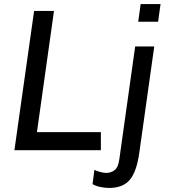

<svg xmlns="http://www.w3.org/2000/svg" viewBox="-20 -740 832 946"><path d="M246 -686 162 -89H477V0H51L148 -686ZM759 -633H661L673 -720H771ZM666 15Q653 106 619.5 146Q586 186 518 186Q496 186 473 181Q450 176 436 167L445 97Q457 103 474.5 107.5Q492 112 503 112Q527 112 545 98Q563 84 568 44L646 -511H740Z"/></svg>

Font: Chivo
Style: Italic
Weight: 400
Italic angle: -8.05°
Designer: Hector Gatti
Foundry: Omnibus-Type
Version: Version 1.007